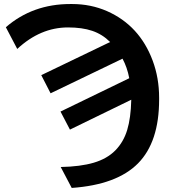

<svg xmlns="http://www.w3.org/2000/svg" viewBox="-20 -718 844 945"><path d="M314.9 -583Q178.7 -583 64.9 -477.1L8.8 -584Q140.6 -698.2 326.2 -698.2H335Q427.2 -698.2 507.1 -663.1Q586.9 -627.9 643.1 -566.9Q699.2 -505.9 731.2 -420.2Q763.2 -334.5 763.2 -236.8V-228Q763.2 -19 659.2 86.2Q555.2 191.4 333 207L278.8 104Q376 102.1 441.4 82.8Q506.8 63.5 547.4 22.5Q587.9 -18.6 606 -78.1Q624 -137.7 626 -225.1V-227.1L324.2 -80.1L277.8 -168.9L616.2 -333Q606 -386.7 583 -429.2L229 -258.8L183.1 -348.1L522 -511.2Q483.9 -549.3 434.1 -566.2Q384.3 -583 314.9 -583Z"/></svg>

Font: Libra Sans Modern
Style: Bold
Weight: 700
Foundry: Stefan Peev, Context Ltd
Version: Version 1.000